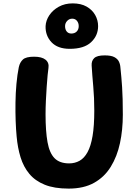

<svg xmlns="http://www.w3.org/2000/svg" viewBox="-20 -1102 801 1130"><path d="M90.8 -707.3Q97.1 -735.2 114.9 -751.8Q132.8 -768.3 180.7 -768.3Q226.3 -768.3 248.2 -750.5Q270 -732.7 265.2 -701.6Q263 -689.3 260.3 -659.9Q257.6 -630.6 254.8 -591.3Q252.1 -552 250.1 -509.8Q248.1 -467.6 248.1 -429.4Q248.1 -329.4 259.7 -265.3Q271.2 -201.2 301.2 -170.8Q331.2 -140.4 386.9 -140.4Q420.9 -140.4 448.4 -155.8Q475.9 -171.2 495.3 -206.6Q514.7 -241.9 524.8 -301.7Q534.9 -361.4 534.9 -451Q534.9 -527 528.9 -592.7Q522.9 -658.4 519.4 -716.1Q517.7 -744.2 534.6 -760.1Q551.4 -776 595.3 -776Q633.4 -776.2 652.8 -765.9Q672.1 -755.7 679.9 -739.4Q687.7 -723.1 688.7 -704.1Q691.7 -675.1 694.2 -647.4Q696.7 -619.7 698.7 -588.4Q700.7 -557.2 701.8 -518.1Q702.9 -479 702.9 -427Q702.9 -338 686.1 -259.5Q669.2 -181 631.9 -120.5Q594.6 -60 533.7 -26Q472.9 8 383.9 8Q299.7 8 243.3 -14.8Q186.9 -37.6 152.6 -78.9Q118.2 -120.3 101 -176.3Q83.8 -232.3 77.9 -299Q74.1 -338 72.2 -389.4Q70.3 -440.9 71.1 -497.6Q71.8 -554.2 76.8 -608.7Q81.8 -663.1 90.8 -707.3ZM390.3 -814.6Q319.9 -814.6 283.2 -853.3Q246.6 -892.1 248.3 -948.3Q249.9 -981.2 269.9 -1011.7Q290 -1042.2 325.7 -1062.2Q361.4 -1082.1 407.7 -1082.1Q456.4 -1082.1 489.7 -1063.2Q522.9 -1044.2 540.2 -1013.6Q557.4 -983 557.4 -948.3Q557.4 -892.3 515.9 -853.4Q474.4 -814.6 390.3 -814.6ZM399.7 -904.6Q419.6 -904.6 431.4 -916.5Q443.3 -928.4 443.3 -948.3Q443.3 -966.8 432.9 -979.4Q422.6 -992.1 404.9 -992.1Q387.8 -992.1 375.4 -979.1Q363 -966 363 -948.3Q363 -928.4 372.8 -916.5Q382.6 -904.6 399.7 -904.6Z"/></svg>

Font: Playpen Sans Thai
Style: Regular
Weight: 400
Designer: Sirin Gunkloy, Laura Meseguer, Veronika Burian, José Scaglione
Foundry: TypeTogether
Version: Version 2.000